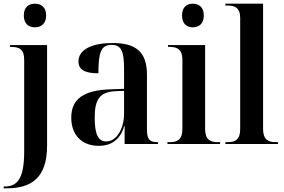

<svg xmlns="http://www.w3.org/2000/svg" viewBox="-34 -780 1540 1040"><path d="M155 -632C188 -632 216 -651 216 -696C216 -742 188 -760 155 -760C122 -760 95 -742 95 -696C95 -651 122 -632 155 -632ZM-14 240H3C130 240 221 189 221 9V-536H20V-526H24C70 -526 97 -514 97 -456V40C97 188 60 230 -8 230H-14Z M501 10C565 10 617 -20 639 -98H641V0H822V-10H818C776 -10 762 -25 762 -81V-376C762 -502 699 -547 575 -547C473 -547 391 -516 391 -447C391 -401 428 -383 499 -383C499 -498 514 -537 570 -537C623 -537 638 -503 638 -406V-299L561 -296C421 -291 352 -245 352 -143C352 -47 411 10 501 10ZM541 -14C499 -14 479 -50 479 -143C479 -241 506 -282 591 -286L638 -288V-165C638 -85 599 -14 541 -14Z M1010 -632C1043 -632 1070 -651 1070 -696C1070 -742 1043 -760 1010 -760C978 -760 952 -742 952 -696C952 -651 978 -632 1010 -632ZM873 0H1158V-10H1146C1105 -10 1077 -23 1077 -82V-536H876V-526H885C925 -526 954 -513 954 -457V-81C954 -23 926 -10 885 -10H873Z M1187 0H1472V-10H1461C1419 -10 1391 -23 1391 -82V-760H1187V-750H1199C1235 -750 1267 -740 1267 -683V-81C1267 -22 1239 -10 1197 -10H1187Z"/></svg>

Font: Noto Serif Display SemiCondensed SemiBold
Style: Regular
Weight: 600
Width: 4
Designer: Monotype Design Team
Foundry: Monotype Imaging Inc.
Version: Version 2.009